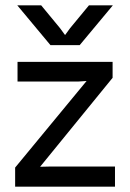

<svg xmlns="http://www.w3.org/2000/svg" viewBox="-20 -703 490 723"><path d="M37 0H413V-76H172L131 -75L404 -410V-470H46V-396H275L306 -398L37 -72ZM45 -683 170 -533H280L405 -683H315L244 -597L225 -571L206 -597L135 -683Z"/></svg>

Font: Kreadon Medium
Style: Regular
Weight: 500
Designer: kohakuno
Foundry: StudioGnu
Version: Version 1.000;Glyphs 3.1.2 (3151)